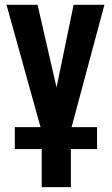

<svg xmlns="http://www.w3.org/2000/svg" viewBox="-20 -598 461 791"><path d="M41 16.1V-74.2H147L6.8 -578.1H134.8L212.9 -237.8L283.2 -578.1H410.2L274.9 -74.2H379.9V16.1H272V172.9H151.9V16.1Z"/></svg>

Font: Oswald Medium
Style: Regular
Weight: 500
Designer: Vernon Adams
Foundry: Vernon Adams
Version: Version 4.103